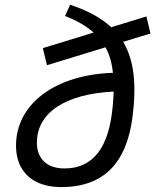

<svg xmlns="http://www.w3.org/2000/svg" viewBox="-20 -760 639 790"><path d="M247.6 -694.3C297.4 -674.8 335.9 -652.3 365.2 -626L156.2 -562L173.3 -491.7L414.1 -565.4C431.2 -534.7 440.4 -499.5 444.8 -460.4C207 -452.6 45.9 -332.5 45.9 -160.6C45.9 -53.7 115.2 9.8 231.9 9.8C404.3 9.8 501 -86.4 525.4 -280.3C542 -411.6 532.2 -511.7 486.8 -587.9L599.1 -622.1L582.5 -692.4L437.5 -647.9C396.5 -686.5 340.8 -716.8 268.6 -740.2ZM447.8 -383.3C446.8 -364.3 445.8 -344.2 443.8 -323.7C428.7 -151.9 362.8 -66.9 245.1 -66.9C173.8 -66.9 131.8 -106.4 131.8 -172.9C131.8 -296.9 249.5 -373.5 447.8 -383.3Z"/></svg>

Font: Cascadia Mono SemiLight
Style: Italic
Weight: 350
Italic angle: -10°
Monospace: yes
Designer: Aaron Bell
Foundry: Saja Typeworks
Version: Version 2404.023